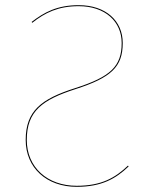

<svg xmlns="http://www.w3.org/2000/svg" viewBox="-20 -710 579 739"><path d="M282.9 -690.1C200.4 -690.1 150.4 -663.1 101.8 -625.6L104.1 -622.2C152.7 -660.7 203.4 -686.2 282.8 -686.2C385.2 -686.2 448.3 -626.8 448.3 -544.5C448.3 -454.8 406 -414.5 269.2 -370.8C139.8 -329.5 78.9 -284.1 78.9 -171.4C78.9 -63.9 159.5 9.1 275.3 9.1C370.9 9.1 425.6 -22.1 475 -69.3L472.6 -72.6C423.6 -25.8 370.6 5.1 275.4 5.1C162.5 5.1 83.1 -65.9 83.1 -171.4C83.1 -282.2 142.9 -325.9 270.9 -367.1C408 -411.3 452.4 -452.4 452.4 -544.5C452.4 -629.7 387.4 -690.1 282.9 -690.1Z"/></svg>

Font: Fira Sans Four
Style: Regular
Weight: 100
Designer: Carrois Corporate & Edenspiekermann AG
Foundry: Carrois Corporate GbR & Edenspiekermann AG
Version: Version 4.203;PS 004.203;hotconv 1.0.88;makeotf.lib2.5.64775